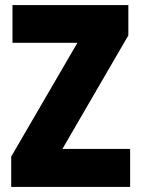

<svg xmlns="http://www.w3.org/2000/svg" viewBox="-20 -827 553 754"><path d="M491 -93H24V-212L284 -659H29V-807H484V-688L225 -242H491Z"/></svg>

Font: Noto Sans Kannada UI Condensed Black
Style: Regular
Weight: 900
Width: 3
Designer: Jelle Bosma - Monotype Design Team
Foundry: Monotype Imaging Inc.
Version: Version 2.005; ttfautohint (v1.8.4.7-5d5b)